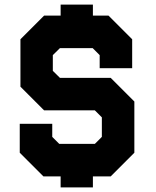

<svg xmlns="http://www.w3.org/2000/svg" viewBox="-20 -768 681 836"><path d="M244 48V0H169L66 -103V-229H207.5V-172L238 -141.5H393L423.5 -172V-257L393 -287.5H172L69 -390.5V-597L172 -700H244V-748H384.5V-700H452.5L555.5 -597V-471H414V-528L383.5 -558.5H241L210 -528V-459.5L241 -429H462L565 -326V-103L462 0H384.5V48ZM313 8H312.5V-68H420L492 -140V-295L425 -358H203L139 -427V-566L206 -633H408L480 -561V-531H479.5V-561L408 -633H313.5V-709H314V-633H206L139 -566V-427L203 -358H425L492 -295V-140L420 -68H211L139 -140V-174H139.5V-140L211 -68H313Z"/></svg>

Font: Tourney Thin Black
Style: Regular
Weight: 900
Version: Version 1.015